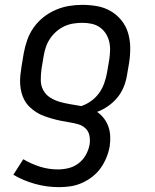

<svg xmlns="http://www.w3.org/2000/svg" viewBox="-20 -548 640 791"><path d="M224 223Q172 223 124 209.5Q76 196 35 172L76 108Q108 127 144 138.5Q180 150 219 150Q241 150 263 144.5Q285 139 303.5 125Q322 111 333.5 90.5Q345 70 349 48Q352 29 348.5 11Q345 -7 332.5 -19Q320 -31 302.5 -36Q285 -41 266.5 -44Q248 -47 230.5 -50.5Q213 -54 195.5 -59Q178 -64 161.5 -70Q145 -76 130 -85.5Q115 -95 102.5 -107Q90 -119 81.5 -134Q73 -149 68.5 -166.5Q64 -184 63 -202Q62 -220 64 -239Q66 -258 69 -276L78 -330Q83 -357 92.5 -384Q102 -411 119 -435Q136 -459 159.5 -477.5Q183 -496 210 -507.5Q237 -519 264.5 -523.5Q292 -528 319 -528Q351 -528 381 -522.5Q411 -517 436.5 -502Q462 -487 480.5 -464Q499 -441 507.5 -412.5Q516 -384 516.5 -353Q517 -322 512 -290L503 -237Q499 -213 489.5 -189.5Q480 -166 463.5 -146Q447 -126 425.5 -111Q404 -96 380 -87Q396 -76 408 -60.5Q420 -45 426.5 -26.5Q433 -8 434 12.5Q435 33 432 54Q428 78 418.5 101Q409 124 395 144Q381 164 360.5 180Q340 196 317 206Q294 216 270.5 219.5Q247 223 224 223ZM315 -111Q336 -118 355.5 -132Q375 -146 388.5 -165Q402 -184 409.5 -205.5Q417 -227 421 -249L430 -302Q433 -322 433.5 -341Q434 -360 429.5 -378Q425 -396 415 -411Q405 -426 390.5 -436Q376 -446 357.5 -450Q339 -454 319 -454Q301 -454 282 -451Q263 -448 245.5 -440Q228 -432 212.5 -418.5Q197 -405 186 -388.5Q175 -372 169 -354Q163 -336 160 -318L151 -264Q148 -241 148 -218Q148 -195 158.5 -176Q169 -157 187.5 -145.5Q206 -134 227.5 -128Q249 -122 271 -118.5Q293 -115 315 -111Z"/></svg>

Font: Iosevka Extended
Style: Italic
Weight: 400
Width: 7
Italic angle: -9°
Monospace: yes
Designer: Belleve Invis
Foundry: Belleve Invis
Version: Version 32.5.0; ttfautohint (v1.8.4)